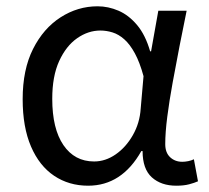

<svg xmlns="http://www.w3.org/2000/svg" viewBox="-20 -577 665 610"><path d="M260 13Q199 13 152 -18.5Q105 -50 78.5 -111.5Q52 -173 52 -262Q52 -356 85 -421.5Q118 -487 172.5 -522Q227 -557 290 -557Q324 -557 356.5 -543Q389 -529 415.5 -497.5Q442 -466 457 -414H460L483 -543H573Q562 -490 550.5 -431Q539 -372 528.5 -314.5Q518 -257 511.5 -206.5Q505 -156 505 -119Q505 -92 520.5 -77.5Q536 -63 559 -63Q568 -63 578 -65Q588 -67 596 -71L609 -1Q598 4 581 8.5Q564 13 540 13Q492 13 462.5 -13.5Q433 -40 433 -97H429Q367 13 260 13ZM279 -64Q315 -64 347.5 -86.5Q380 -109 402 -147.5Q424 -186 427 -232L436 -335Q424 -379 408.5 -407.5Q393 -436 375 -452Q357 -468 337.5 -474Q318 -480 299 -480Q260 -480 225 -455.5Q190 -431 168 -383Q146 -335 146 -263Q146 -168 181.5 -116Q217 -64 279 -64Z"/></svg>

Font: lbangla05
Style: Book
Weight: 400
Designer: Jelle Bosma - Monotype Design Team
Foundry: Monotype Imaging Inc.
Version: Version 2.003